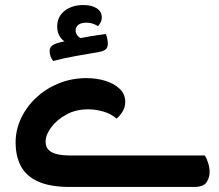

<svg xmlns="http://www.w3.org/2000/svg" viewBox="-20 -742 868 762"><path d="M257 0Q180 0 132.5 -21Q85 -42 63.5 -81.5Q42 -121 42 -177Q42 -228 64.5 -274.5Q87 -321 126 -356.5Q165 -392 215.5 -412Q266 -432 323 -432Q364 -432 399 -421Q434 -410 455.5 -389Q477 -368 477 -338Q477 -318 468 -302Q459 -286 443 -271Q420 -291 389.5 -299.5Q359 -308 334 -308Q331 -308 328 -308Q281 -308 243.5 -287.5Q206 -267 183.5 -237Q161 -207 161 -180Q161 -159 173 -147Q185 -135 207 -130Q229 -125 258 -125H793Q800 -114 806 -95.5Q812 -77 812 -59Q812 -38 800 -19Q788 0 749 0ZM311 -722Q344 -722 364 -709Q384 -696 384 -672Q384 -662 379.5 -653.5Q375 -645 369 -638Q360 -644 348.5 -648Q337 -652 324 -652Q301 -652 290.5 -643Q280 -634 280 -621Q280 -609 289 -599Q293 -594 300 -591Q322 -595 343 -599Q375 -604 400 -607Q403 -600 405.5 -589.5Q408 -579 408 -569Q408 -555 401 -547.5Q394 -540 375 -536Q335 -529 285.5 -520.5Q236 -512 191 -500Q185 -507 181 -517.5Q177 -528 177 -539Q177 -553 186.5 -560.5Q196 -568 215 -573Q225 -575 236 -578Q226 -584 219 -595Q207 -611 207 -637Q207 -676 236.5 -699Q266 -722 311 -722Z"/></svg>

Font: Baloo Bhaijaan 2 SemiBold
Style: Regular
Weight: 600
Designer: Sanskriti Dholi, Noopur Datye and Ek Type
Foundry: Ek Type
Version: Version 1.700